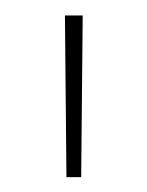

<svg xmlns="http://www.w3.org/2000/svg" viewBox="-20 -748 195 254"><path d="M67.9 -513.7 65.9 -727.5H89.4L87.4 -513.7Z"/></svg>

Font: Inter 28pt Thin
Style: Regular
Weight: 250
Designer: Rasmus Andersson
Foundry: rsms
Version: Version 4.001;git-66647c0bb